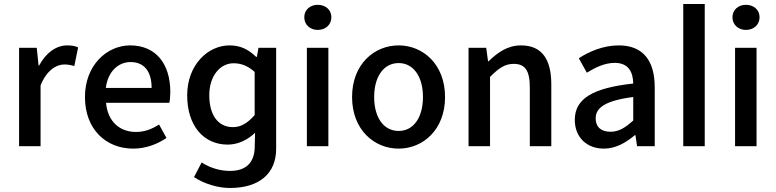

<svg xmlns="http://www.w3.org/2000/svg" viewBox="-20 -728 3863 956"><path d="M75 -490V0H182V-303C213 -379 261 -407 300 -407C320 -407 333 -404 350 -399L369 -492C354 -499 338 -502 314 -502C261 -502 209 -466 175 -402H172L163 -490Z M403 -245C403 -83 509 12 643 12C706 12 763 -10 809 -41L772 -108C736 -85 700 -71 657 -71C574 -71 516 -125 508 -216H823C826 -228 828 -249 828 -270C828 -408 758 -502 628 -502C513 -502 403 -404 403 -245ZM735 -290H507C517 -373 570 -419 630 -419C699 -419 735 -371 735 -290Z M946 154C1000 189 1067 208 1125 208C1271 208 1355 136 1355 13V-490H1267L1259 -445H1255C1216 -483 1176 -502 1123 -502C1015 -502 912 -405 912 -253C912 -104 992 -8 1114 -8C1167 -8 1215 -33 1250 -67L1248 13C1244 79 1208 123 1125 123C1081 123 1031 111 984 81ZM1248 -155C1212 -114 1179 -95 1140 -95C1065 -95 1022 -156 1022 -254C1022 -350 1076 -413 1143 -413C1178 -413 1212 -402 1248 -370Z M1495 -642C1495 -605 1524 -579 1562 -579C1601 -579 1630 -605 1630 -642C1630 -679 1601 -704 1562 -704C1524 -704 1495 -679 1495 -642ZM1508 -490V0H1615V-490Z M1733 -245C1733 -82 1843 12 1965 12C2086 12 2196 -82 2196 -245C2196 -408 2086 -502 1965 -502C1843 -502 1733 -408 1733 -245ZM2086 -245C2086 -143 2039 -76 1965 -76C1890 -76 1843 -143 1843 -245C1843 -346 1890 -414 1965 -414C2039 -414 2086 -346 2086 -245Z M2313 -490V0H2420V-345C2463 -388 2493 -410 2538 -410C2594 -410 2618 -377 2618 -294V0H2725V-308C2725 -432 2679 -502 2574 -502C2507 -502 2457 -466 2413 -423H2410L2401 -490Z M2842 -131C2842 -44 2902 12 2987 12C3045 12 3096 -17 3141 -55H3144L3152 0H3240V-293C3240 -426 3182 -502 3061 -502C2983 -502 2913 -471 2862 -438L2902 -366C2944 -392 2991 -415 3041 -415C3111 -415 3132 -367 3133 -312C2930 -290 2842 -236 2842 -131ZM3133 -128C3094 -93 3062 -72 3020 -72C2977 -72 2946 -92 2946 -139C2946 -191 2993 -227 3133 -245Z M3382 -708V0H3489V-708Z M3627 -642C3627 -605 3656 -579 3694 -579C3733 -579 3762 -605 3762 -642C3762 -679 3733 -704 3694 -704C3656 -704 3627 -679 3627 -642ZM3640 -490V0H3747V-490Z"/></svg>

Font: Cambridge Sans Medium
Style: Regular
Weight: 500
Version: Version 2.020;PS 002.020;hotconv 1.0.88;makeotf.lib2.5.64775